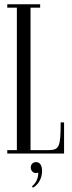

<svg xmlns="http://www.w3.org/2000/svg" viewBox="-20 -719 337 899"><path d="M14 0H280V-146H264C264 -30 258 -16 204 -16H123V-683H168V-699H14V-683H59V-16H14ZM159 89C160 101 156 133 130 153L134 160C172 139 177 97 177 82C177 53 165 40 149 40C135 40 124 50 124 65C124 84 141 97 159 89Z"/></svg>

Font: Emberly
Style: Regular
Weight: 400
Designer: Rajesh Rajput
Foundry: Rajesh Rajput
Version: Version 1.000